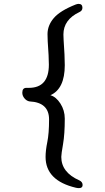

<svg xmlns="http://www.w3.org/2000/svg" viewBox="-20 -805 540 990"><path d="M387 165Q380 165 371 163Q215 126 215 4Q215 -29 224 -73Q233 -117 233 -189Q233 -277 133 -282Q118 -284 106.5 -297.5Q95 -311 95 -327Q95 -352 116 -352H129Q232 -352 232 -472Q232 -510 226 -592L225 -629Q225 -674 257.5 -712Q290 -750 371 -782Q380 -785 385 -785Q405 -785 405 -765Q405 -750 390 -743Q307 -704 307 -627L308 -599Q314 -515 314 -469Q314 -347 240 -314Q269 -306 291.5 -271Q314 -236 314 -193Q314 -113 305 -61.5Q296 -10 296 4Q296 84 389 125Q406 133 406 149Q406 165 387 165Z"/></svg>

Font: \eiw{I[½ {O¿rH
Style: Bold
Weight: 700
Designer: LXGW / Fontworks Inc.
Foundry: LXGW / Fontworks Inc.
Version: Version 1.320;February 9, 2024